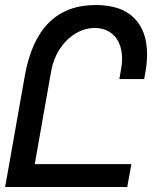

<svg xmlns="http://www.w3.org/2000/svg" viewBox="-28 -745 648 765"><path d="M353.5 -725Q455 -725 506.5 -673.2Q558 -621.5 558 -529Q558 -494.5 551.5 -458.5L546.5 -430H447.5L454.5 -470Q458.5 -493 458.5 -511Q458.5 -548.5 445 -576.2Q431.5 -604 406.8 -618.8Q382 -633.5 350 -633.5Q309 -633.5 272.2 -611Q235.5 -588.5 210 -549.5Q184.5 -510.5 176 -462.5L110.5 -91H495.5L479 0H-7.5L71 -443.5Q121 -725 353.5 -725Z"/></svg>

Font: JuliaMono MediumItalic
Style: Regular
Weight: 500
Italic angle: -9°
Monospace: yes
Designer: cormullion
Foundry: corm
Version: Version 0.049; ttfautohint (v1.8.4)